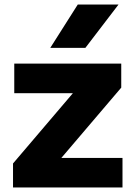

<svg xmlns="http://www.w3.org/2000/svg" viewBox="-20 -828 590 848"><path d="M37.5 0V-106L302 -416.5H43V-547H515.5V-441L251 -130.5H521V0ZM202 -616.5 323.5 -808H503.5L357 -616.5Z"/></svg>

Font: Encode Sans SemiExpanded SemiExpanded
Style: Bold
Weight: 700
Width: 6
Designer: Multiple Designers
Foundry: Impallari Type
Version: Version 3.000; ttfautohint (v1.8.3) -l 8 -r 50 -G 200 -x 14 